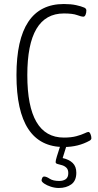

<svg xmlns="http://www.w3.org/2000/svg" viewBox="-20 -726 490 956"><path d="M298 6Q62 6 62 -352Q62 -706 298 -706Q333 -706 358.5 -700.5Q384 -695 400 -688Q410 -683 410 -674Q410 -662 406 -652.5Q402 -643 395 -643Q385 -643 363.5 -651Q342 -659 298 -659Q116 -659 116 -352Q116 -41 298 -41Q335 -41 360.5 -48Q386 -55 400.5 -62Q415 -69 420 -69Q426 -69 430.5 -58.5Q435 -48 435 -38Q435 -31 427 -26Q370 6 298 6ZM273 210Q253 210 233 203.5Q213 197 200 188Q187 179 187 172Q187 168 190 160.5Q193 153 200 153Q211 153 227.5 164Q244 175 275 175Q295 175 307.5 166Q320 157 320 136Q320 118 310.5 109Q301 100 288.5 96.5Q276 93 266.5 90.5Q257 88 257 81Q257 73 263 53.5Q269 34 280 0H311L292 61Q324 68 342 85.5Q360 103 360 134Q360 174 335 192Q310 210 273 210Z"/></svg>

Font: Asap Condensed ExtraLight
Style: Regular
Weight: 200
Width: 3
Designer: Pablo Cosgaya
Foundry: Omnibus-Type
Version: Version 3.001; ttfautohint (v1.8.4.7-5d5b)